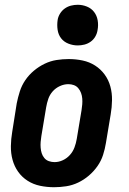

<svg xmlns="http://www.w3.org/2000/svg" viewBox="-20 -775 540 803"><path d="M206 8Q176 8 147.5 2Q119 -4 95.5 -19Q72 -34 56 -56.5Q40 -79 32.5 -106.5Q25 -134 25.5 -164Q26 -194 31 -223L50 -343Q55 -368 63 -393Q71 -418 86 -440Q101 -462 122 -479.5Q143 -497 167 -508.5Q191 -520 216.5 -524Q242 -528 267 -528Q297 -528 325.5 -522Q354 -516 377.5 -501Q401 -486 417.5 -463.5Q434 -441 441.5 -413.5Q449 -386 448.5 -356Q448 -326 443 -297L423 -177Q419 -152 411 -127Q403 -102 387.5 -80Q372 -58 351.5 -40.5Q331 -23 307 -11.5Q283 0 257 4Q231 8 206 8ZM208 -97Q226 -97 243 -105Q260 -113 272.5 -127Q285 -141 291.5 -158.5Q298 -176 301 -194L321 -314Q323 -326 324 -338.5Q325 -351 324 -363Q323 -375 319 -386Q315 -397 307.5 -406Q300 -415 289 -419Q278 -423 266 -423Q248 -423 230.5 -415Q213 -407 200.5 -393Q188 -379 182 -361.5Q176 -344 173 -326L153 -206Q151 -194 150 -181.5Q149 -169 150 -157Q151 -145 154.5 -134Q158 -123 165.5 -114Q173 -105 184.5 -101Q196 -97 208 -97ZM305 -585Q285 -585 266 -592.5Q247 -600 235.5 -615Q224 -630 221 -650Q218 -670 221 -691Q223 -705 231 -718Q239 -731 251 -739.5Q263 -748 277 -751.5Q291 -755 305 -755Q325 -755 343.5 -747.5Q362 -740 373.5 -725Q385 -710 388.5 -690Q392 -670 388 -649Q386 -635 378.5 -622Q371 -609 359 -600.5Q347 -592 333 -588.5Q319 -585 305 -585Z"/></svg>

Font: Iosevka SS18 Extrabold
Style: Italic
Weight: 800
Italic angle: -9°
Monospace: yes
Designer: Belleve Invis
Foundry: Belleve Invis
Version: Version 25.1.1; ttfautohint (v1.8.4)